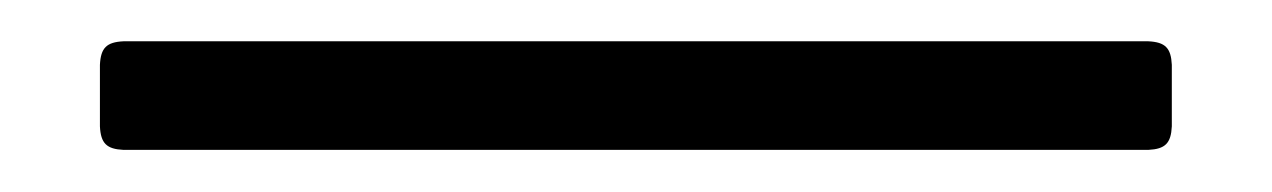

<svg xmlns="http://www.w3.org/2000/svg" viewBox="-20 -20 616 93"><path d="M39.8 52.6H536.2C544.4 52.2 547.2 49.4 547.6 41.2V11.4C547.2 3.2 544.4 0.4 536.2 0H39.8C31.6 0.4 28.8 3.2 28.4 11.4V41.2C28.8 49.4 31.6 52.2 39.8 52.6Z"/></svg>

Font: Margiela Serif
Style: Bold
Weight: 700
Designer: Andreas Faust, Stefan Endress
Version: Version 1.002;FEAKit 1.0